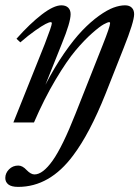

<svg xmlns="http://www.w3.org/2000/svg" viewBox="-23 -465 529 729"><path d="M27.8 0 147 -297.9Q173.8 -367.2 173.8 -376.5Q173.8 -380.9 169.4 -380.9Q163.6 -380.9 150.1 -374Q136.7 -367.2 110.6 -348.9Q84.5 -330.6 54.2 -304.2L39.6 -317.9Q90.8 -375.5 136 -410.2Q181.2 -444.8 210 -444.8Q226.6 -444.8 235.8 -436Q245.1 -427.2 245.1 -411.1Q245.1 -380.4 211.9 -299.3L149.4 -143.1Q184.1 -210 220.9 -263.2Q257.8 -316.4 289.8 -349.6Q321.8 -382.8 352.8 -405Q383.8 -427.2 407.7 -436Q431.6 -444.8 451.7 -444.8Q468.3 -444.8 477.3 -435.8Q486.3 -426.8 486.3 -411.1Q486.3 -382.3 446.3 -282.2L377.4 -107.9Q317.4 42 254.9 125Q166 244.6 45.9 244.6Q20.5 244.6 8.8 235.4Q-2.9 226.1 -2.9 210.9Q-2.9 192.4 11.2 178Q25.4 163.6 46.4 163.6Q62.5 163.6 78.1 180.7Q94.2 197.3 107.9 197.3Q139.6 197.3 177 144.5Q214.4 91.8 263.7 -33.2L366.2 -292Q395 -364.3 395 -377Q395 -380.9 391.1 -380.9Q386.2 -380.9 371.1 -372.8Q356 -364.7 326.4 -338.6Q296.9 -312.5 263.9 -273.4Q231 -234.4 188 -162.4Q145 -90.3 106 0Z"/></svg>

Font: Elstob Medium
Style: Italic
Weight: 500
Italic angle: -20°
Designer: Peter S. Baker
Version: Version 1.015